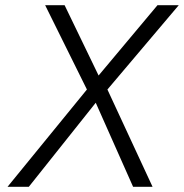

<svg xmlns="http://www.w3.org/2000/svg" viewBox="-20 -720 709 740"><path d="M315 -375 154 -700H229L360 -429L587 -700H669L394 -375L568 0H493L349 -324L91 0H9Z"/></svg>

Font: Niramit Light
Style: Italic
Weight: 300
Italic angle: -10°
Designer: Katatrad Aksorn Co.,Ltd.
Foundry: Cadson Demak Co.,Ltd.
Version: Version 1.000; ttfautohint (v1.6)